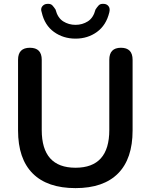

<svg xmlns="http://www.w3.org/2000/svg" viewBox="-20 -959 776 989"><path d="M369 10Q224 10 148.5 -65.5Q73 -141 73 -287V-651Q73 -713 134 -713Q195 -713 195 -651V-289Q195 -95 369 -95Q543 -95 543 -289V-651Q543 -713 603 -713Q663 -713 663 -651V-287Q663 -141 588 -65.5Q513 10 369 10ZM369 -760Q306 -760 258 -794.5Q210 -829 195 -895Q188 -914 197.5 -926Q207 -938 222 -939Q241 -941 250 -931Q259 -921 266 -910Q277 -867 305.5 -849Q334 -831 369 -831Q404 -831 432.5 -849Q461 -867 472 -910Q479 -921 488 -931Q497 -941 516 -939Q531 -938 539.5 -926.5Q548 -915 543 -895Q527 -829 479.5 -794.5Q432 -760 369 -760Z"/></svg>

Font: Chiron GoRound TC M
Style: Regular
Weight: 500
Designer: Ryoko NISHIZUKA 西塚涼子 (kana, bopomofo & ideographs); Paul D. Hunt (Latin, Greek & Cyrillic); Sandoll Communications 산돌커뮤니
Foundry: Adobe
Version: Version 1.000;hotconv 1.1.1;makeotfexe 2.6.0